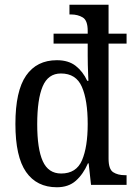

<svg xmlns="http://www.w3.org/2000/svg" viewBox="-20 -780 569 810"><path d="M220 10Q135 10 90 -54.5Q45 -119 45 -257Q45 -396 90 -461Q135 -526 220 -526Q269 -526 299.5 -502Q330 -478 348 -439H353Q353 -441 352 -461Q351 -481 350.5 -505.5Q350 -530 350 -545V-596H206V-638H350V-650Q350 -694 329 -706.5Q308 -719 280 -719H273V-760H438V-638H514V-596H438V-111Q438 -66 457.5 -53.5Q477 -41 506 -41H514V0H364L354 -91H351Q331 -45 300 -17.5Q269 10 220 10ZM238 -48Q302 -48 326 -104Q350 -160 350 -257Q350 -357 325.5 -413.5Q301 -470 237 -470Q183 -470 160 -415.5Q137 -361 137 -256Q137 -152 160.5 -100Q184 -48 238 -48Z"/></svg>

Font: Noto Serif Tamil Condensed
Style: Regular
Weight: 400
Width: 3
Designer: Indian Type Foundry, Tom Grace, and the Monotype Design Team
Foundry: Monotype Imaging Inc.
Version: Version 2.004; ttfautohint (v1.8.4.7-5d5b)